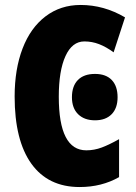

<svg xmlns="http://www.w3.org/2000/svg" viewBox="-20 -744 548 774"><path d="M217 -354Q217 -138 328 -138Q360 -138 390.5 -149.5Q421 -161 460 -183V-30Q390 10 301 10Q174 10 106.5 -84Q39 -178 39 -355Q39 -465 71 -548.5Q103 -632 163.5 -678Q224 -724 305 -724Q399 -724 484 -674L438 -533Q408 -555 379.5 -566Q351 -577 320 -577Q271 -577 244 -518Q217 -459 217 -354ZM363 -446Q407 -446 430.5 -421.5Q454 -397 454 -352Q454 -308 430 -283.5Q406 -259 363 -259Q320 -259 295 -283.5Q270 -308 270 -352Q270 -397 294 -421.5Q318 -446 363 -446Z"/></svg>

Font: Noto Sans UI CondBlack
Style: Regular
Weight: 900
Width: 3
Designer: Monotype Design Team
Foundry: Monotype Imaging Inc.
Version: Version 1.001